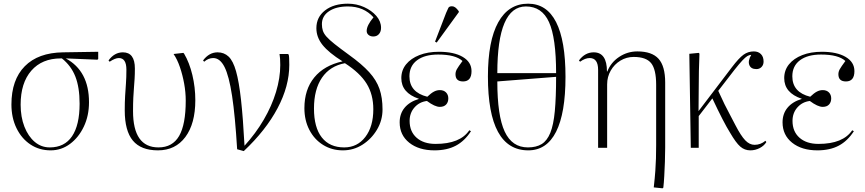

<svg xmlns="http://www.w3.org/2000/svg" viewBox="-20 -802 4694 1042"><path d="M255 14Q193 14 145 -18Q97 -50 69.5 -106.5Q42 -163 42 -235Q42 -369 114.5 -442.5Q187 -516 322 -518L513 -521V-482L509 -478L337 -485Q463 -417 463 -247Q463 -174 435 -115Q407 -56 360 -21Q313 14 255 14ZM250 -2Q330 -2 371 -62.5Q412 -123 412 -239Q412 -328 389 -386.5Q366 -445 316 -485H310Q208 -485 150 -418.5Q92 -352 92 -234Q92 -167 112.5 -114.5Q133 -62 168.5 -32Q204 -2 250 -2Z M837 14Q745 14 701 -39Q657 -92 657 -203Q657 -247 659 -281Q661 -315 663.5 -348.5Q666 -382 666 -424Q666 -487 625 -487Q605 -487 575 -467L569 -474Q601 -518 647 -518Q712 -518 712 -430Q712 -399 710.5 -374.5Q709 -350 707 -326Q705 -302 703.5 -272Q702 -242 702 -199Q702 -2 840 -2Q916 -2 952 -64Q988 -126 988 -256Q988 -301 979.5 -348Q971 -395 956.5 -437.5Q942 -480 922 -509L975 -515L979 -511Q1008 -462 1024 -395Q1040 -328 1040 -258Q1040 -131 986 -58.5Q932 14 837 14Z M1303 18 1267 8Q1256 -173 1239.5 -281.5Q1223 -390 1198.5 -438.5Q1174 -487 1137 -487Q1111 -487 1088 -467L1082 -474Q1115 -518 1161 -518Q1196 -518 1220.5 -495Q1245 -472 1261 -415.5Q1277 -359 1288 -260.5Q1299 -162 1307 -11Q1368 -78 1411.5 -152.5Q1455 -227 1478 -303Q1501 -379 1501 -449Q1501 -468 1500 -483Q1499 -498 1497 -509H1543L1547 -505Q1550 -495 1550 -450Q1550 -335 1486.5 -215Q1423 -95 1303 18Z M1841 14Q1781 14 1733.5 -15.5Q1686 -45 1659 -97Q1632 -149 1632 -215Q1632 -316 1685.5 -381.5Q1739 -447 1839 -469Q1764 -516 1730.5 -558Q1697 -600 1697 -649Q1697 -709 1744 -745.5Q1791 -782 1868 -782Q1915 -782 1956 -763.5Q1997 -745 2022.5 -715.5Q2048 -686 2048 -651Q2048 -630 2036.5 -617Q2025 -604 2006 -604Q1990 -604 1980 -612.5Q1970 -621 1970 -634Q1970 -664 2007 -708Q1954 -767 1868 -767Q1804 -767 1765.5 -741Q1727 -715 1727 -671Q1727 -652 1732 -636Q1737 -620 1752 -603Q1767 -586 1796 -563Q1825 -540 1873 -505Q1944 -454 1983.5 -410.5Q2023 -367 2039.5 -319.5Q2056 -272 2056 -208Q2056 -149 2026 -98.5Q1996 -48 1947.5 -17Q1899 14 1841 14ZM1848 -2Q1919 -2 1962.5 -58.5Q2006 -115 2006 -209Q2006 -289 1970 -347.5Q1934 -406 1852 -459Q1771 -444 1727.5 -380.5Q1684 -317 1684 -213Q1684 -110 1726.5 -56Q1769 -2 1848 -2Z M2338 14Q2253 14 2201 -27.5Q2149 -69 2149 -138Q2149 -185 2176 -217.5Q2203 -250 2253 -265V-266Q2158 -298 2158 -378Q2158 -421 2184 -453Q2210 -485 2256 -503Q2302 -521 2362 -521Q2444 -521 2491.5 -493Q2539 -465 2539 -416Q2539 -360 2493 -360Q2452 -360 2452 -399Q2452 -413 2459.5 -426.5Q2467 -440 2490 -471Q2452 -506 2358 -506Q2285 -506 2243.5 -475Q2202 -444 2202 -388Q2202 -301 2299 -277Q2320 -297 2335.5 -305Q2351 -313 2367 -313Q2388 -313 2400.5 -300.5Q2413 -288 2413 -268Q2413 -247 2401 -234.5Q2389 -222 2367 -222Q2340 -222 2297 -254Q2256 -249 2229.5 -219Q2203 -189 2203 -146Q2203 -88 2241 -54.5Q2279 -21 2344 -21Q2477 -21 2527 -95L2536 -90Q2502 -37 2454 -11.5Q2406 14 2338 14ZM2350 -571 2341 -576 2401 -732Q2409 -751 2413.5 -759.5Q2418 -768 2433 -768Q2442 -768 2450.5 -762Q2459 -756 2470 -741V-736Z M2847 14Q2628 14 2628 -387Q2628 -580 2684 -681Q2740 -782 2846 -782Q2947 -782 2998 -682Q3049 -582 3049 -385Q3049 -188 2998 -87Q2947 14 2847 14ZM2679 -405H2998Q2998 -597 2959.5 -682Q2921 -767 2834 -767Q2679 -767 2679 -405ZM2845 -2Q2890 -2 2919.5 -20Q2949 -38 2966.5 -81Q2984 -124 2991 -198.5Q2998 -273 2998 -385L2679 -360Q2679 -174 2719 -88Q2759 -2 2845 -2Z M3576 220 3528 215Q3534 162 3536.5 125.5Q3539 89 3540 57Q3541 25 3541 -15V-342Q3541 -425 3514 -459Q3487 -493 3419 -493Q3380 -493 3347 -473Q3314 -453 3294.5 -419Q3275 -385 3275 -344V0H3226V-423Q3226 -487 3180 -487Q3156 -487 3128 -467L3122 -474Q3155 -518 3202 -518Q3274 -518 3274 -414H3276Q3295 -463 3340 -493Q3385 -523 3439 -523Q3518 -523 3554 -483Q3590 -443 3590 -354V-1Q3590 36 3588.5 76.5Q3587 117 3585 153.5Q3583 190 3580 216Z M4052 14Q4021 14 3997.5 -6.5Q3974 -27 3942 -82Q3908 -136 3846 -268L3772 -172V0H3729L3721 -510L3772 -515L3776 -511Q3774 -463 3773 -417Q3772 -371 3772 -319Q3772 -267 3771 -199L3952 -437Q3990 -487 4015 -505Q4040 -523 4071 -523Q4095 -523 4109.5 -508.5Q4124 -494 4124 -468Q4124 -450 4113 -438.5Q4102 -427 4085 -427Q4055 -427 4046.5 -449.5Q4038 -472 4057 -504Q4046 -504 4035.5 -497.5Q4025 -491 4009 -474Q3993 -457 3966 -423L3878 -309Q3897 -267 3912 -236.5Q3927 -206 3941.5 -179.5Q3956 -153 3971 -123Q4001 -65 4024.5 -40.5Q4048 -16 4075 -16Q4108 -16 4134 -38L4139 -31Q4127 -11 4103 1.5Q4079 14 4052 14Z M4416 14Q4331 14 4279 -27.5Q4227 -69 4227 -138Q4227 -185 4254 -217.5Q4281 -250 4331 -265V-266Q4236 -298 4236 -378Q4236 -421 4262 -453Q4288 -485 4334 -503Q4380 -521 4440 -521Q4522 -521 4569.5 -493Q4617 -465 4617 -416Q4617 -360 4571 -360Q4530 -360 4530 -399Q4530 -413 4537.5 -426.5Q4545 -440 4568 -471Q4530 -506 4436 -506Q4363 -506 4321.5 -475Q4280 -444 4280 -388Q4280 -301 4377 -277Q4398 -297 4413.5 -305Q4429 -313 4445 -313Q4466 -313 4478.5 -300.5Q4491 -288 4491 -268Q4491 -247 4479 -234.5Q4467 -222 4445 -222Q4418 -222 4375 -254Q4334 -249 4307.5 -219Q4281 -189 4281 -146Q4281 -88 4319 -54.5Q4357 -21 4422 -21Q4555 -21 4605 -95L4614 -90Q4580 -37 4532 -11.5Q4484 14 4416 14Z"/></svg>

Font: Literata 72pt ExtraLight
Style: Regular
Weight: 200
Designer: Latin by Veronika Burian and Jose Scaglione. Greek by Irene Vlachou. Cyrillic by Vera Evstafieva.
Foundry: TypeTogether
Version: Version 3.002